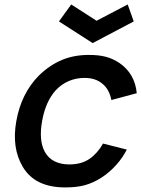

<svg xmlns="http://www.w3.org/2000/svg" viewBox="-20 -824 632 860"><path d="M244 -728 299 -804 412.5 -731 552 -804 579 -728 395 -631ZM479 -376Q469 -425 438.5 -449Q408 -475 358.5 -475Q321 -475 288.2 -461Q255.5 -447 230 -420Q184 -369.5 168.5 -281Q153 -194.5 181 -143.5Q197 -115 225 -101.2Q253 -87.5 290.5 -87.5Q344.5 -87.5 381 -112.5Q417 -137.5 441.5 -181L548 -154Q529 -116.5 499.5 -84Q470 -51.5 435.5 -29Q416 -16.5 397.2 -8Q378.5 0.5 359 5.8Q339.5 11 318 13.2Q296.5 15.5 272 15.5Q137 15.5 82.5 -76Q31.5 -161 53 -281Q74.5 -404.5 154 -485.5Q202.5 -532.5 256.8 -555.2Q311 -578 378 -578Q400 -578 418.5 -576Q437 -574 453.5 -569.8Q470 -565.5 485.2 -558.5Q500.5 -551.5 515.5 -541.5Q549 -518.5 568.8 -484.5Q588.5 -450.5 592.5 -406.5Z"/></svg>

Font: Russisch Sans SemiBold
Style: Italic
Weight: 600
Width: 4
Italic angle: -10°
Designer: Michael Sharanda (font) & Cristiano Sobral (main changes)
Foundry: Michael Sharanda
Version: Version 2.00;September 8, 2020;FontCreator 13.0.0.2681 64-bi